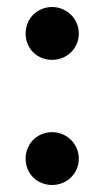

<svg xmlns="http://www.w3.org/2000/svg" viewBox="-20 -520 298 547"><path d="M53 -68Q53 -83.5 58.8 -97.5Q64.5 -111.5 74.5 -121.5Q84.5 -131.5 98.5 -137.5Q112.5 -143.5 128.5 -143.5Q144.5 -143.5 158.2 -137.5Q172 -131.5 182.2 -121.5Q192.5 -111.5 198.5 -97.5Q204.5 -83.5 204.5 -68Q204.5 -52 198.5 -38.2Q192.5 -24.5 182.2 -14.5Q172 -4.5 158.2 1.2Q144.5 7 128.5 7Q112.5 7 98.5 1.2Q84.5 -4.5 74.5 -14.5Q64.5 -24.5 58.8 -38.2Q53 -52 53 -68ZM53 -424.5Q53 -440 58.8 -454Q64.5 -468 74.5 -478Q84.5 -488 98.5 -494Q112.5 -500 128.5 -500Q144.5 -500 158.2 -494Q172 -488 182.2 -478Q192.5 -468 198.5 -454Q204.5 -440 204.5 -424.5Q204.5 -408.5 198.5 -394.8Q192.5 -381 182.2 -371Q172 -361 158.2 -355.2Q144.5 -349.5 128.5 -349.5Q112.5 -349.5 98.5 -355.2Q84.5 -361 74.5 -371Q64.5 -381 58.8 -394.8Q53 -408.5 53 -424.5Z"/></svg>

Font: Lato
Style: Bold
Weight: 700
Designer: Lukasz Dziedzic with Adam Twardoch and Botio Nikoltchev
Foundry: tyPoland Lukasz Dziedzic
Version: Version 2.010; 2014-09-01; http://www.latofonts.com/; ttfaut